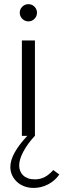

<svg xmlns="http://www.w3.org/2000/svg" viewBox="-20 -663 310 937"><path d="M118.6 -558.6Q101.4 -558.6 88.9 -571.1Q76.4 -583.6 76.4 -600.9Q76.4 -618.2 88.9 -630.5Q101.4 -642.7 118.6 -642.7Q135.9 -642.7 148.2 -630.5Q160.5 -618.2 160.5 -600.9Q160.5 -583.6 148.2 -571.1Q135.9 -558.6 118.6 -558.6ZM86.8 0V-465.5H150.5V0ZM144.1 254.1Q119.1 254.1 98.2 246.1Q77.3 238.2 62.3 224.1Q47.3 210 38.9 191.6Q30.5 173.2 30.5 151.8Q30.5 119.1 51.8 80.9Q73.2 42.7 113.2 0H150Q113.6 39.5 93.6 77.5Q73.6 115.5 73.6 144.5Q73.6 158.6 78.4 170.9Q83.2 183.2 92.7 192.5Q102.3 201.8 116.6 207Q130.9 212.3 150 212.3Q175.9 212.3 197.5 201.4Q219.1 190.5 240 166.8L269.5 188.6Q248.6 219.1 215 236.6Q181.4 254.1 144.1 254.1Z"/></svg>

Font: Spartan
Style: Regular
Weight: 400
Designer: Matt Bailey, Mirko Velimirovic
Foundry: Matt Bailey
Version: Version 1.005